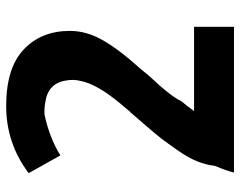

<svg xmlns="http://www.w3.org/2000/svg" viewBox="-96 -654 759 606"><g transform="rotate(-90 283.0 -351.5)"><path d="M501 8H41Q46 -15 62 -52Q65 -80 76.5 -108.5Q88 -137 111.5 -170.5Q135 -204 148 -221Q161 -238 194.5 -276.5Q228 -315 232 -320V-319L258 -350Q320 -424 330 -476Q336 -500 331 -524Q322 -580 260 -588Q242 -591 224 -590Q152 -575 95 -540L39 -640Q133 -711 251 -711Q371 -711 429.5 -655.5Q488 -600 488 -510Q488 -457 458 -405Q428 -353 370 -289Q354 -269 346 -260Q281 -191 266 -158Q249 -138 235 -118H501Z"/></g></svg>

Font: Repo
Style: Bold
Weight: 700
Designer: Stefan Peev
Foundry: Context Ltd
Version: Version 001.000